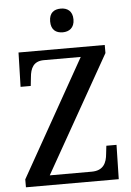

<svg xmlns="http://www.w3.org/2000/svg" viewBox="-61 -971 694 1016"><g transform="rotate(-5 286.0 -463.0)"><path d="M301 -800C334 -800 363 -818 363 -863C363 -909 334 -926 301 -926C265 -926 239 -909 239 -863C239 -818 265 -800 301 -800ZM35 0H528L532 -182H478L473 -139C469 -93 452 -52 389 -52H166L516 -671V-714H58L53 -532H107L112 -578C116 -624 132 -662 188 -662H384L35 -42Z"/></g></svg>

Font: Noto Serif Hebrew SemiCondensed Medium
Style: Regular
Weight: 500
Width: 4
Designer: Monotype Design Team
Foundry: Monotype Imaging Inc.
Version: Version 2.004